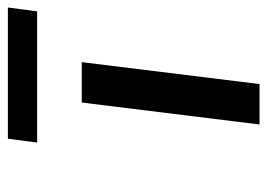

<svg xmlns="http://www.w3.org/2000/svg" viewBox="-118 -586 694 499"><g transform="rotate(-90 229.5 -337.0)"><path d="M459 -664H118L108 -588H449ZM260 -10 317 -472H212L155 -10Z"/></g></svg>

Font: Bluebird
Style: LiNrwObl
Weight: 300
Designer: Jasper
Foundry: Cannot Into Space Fonts
Version: Version 0.98